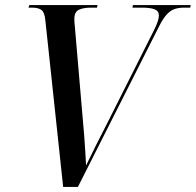

<svg xmlns="http://www.w3.org/2000/svg" viewBox="-20 -734 769 754"><path d="M158 -655Q155 -686 142.5 -695Q130 -704 106 -704H92L95 -714H363L361 -704H338Q307 -704 289.5 -695.5Q272 -687 272 -660Q272 -644 274 -629L305 -267Q308 -238 310.5 -203.5Q313 -169 315 -137.5Q317 -106 318 -84Q334 -117 356 -161.5Q378 -206 402 -252L585 -616Q604 -654 604 -673Q604 -691 587 -697.5Q570 -704 538 -704H500L502 -714H729L727 -704H704Q683 -704 667 -699Q651 -694 636 -678.5Q621 -663 605 -631L286 0H228Z"/></svg>

Font: Noto Serif Display SemiCondensed Medium
Style: Italic
Weight: 500
Width: 4
Italic angle: -12°
Designer: Monotype Design Team
Foundry: Monotype Imaging Inc.
Version: Version 2.009